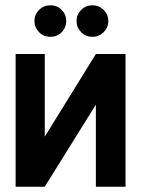

<svg xmlns="http://www.w3.org/2000/svg" viewBox="-20 -704 532 725"><path d="M170 -684Q145 -684 127.5 -666.5Q110 -649 110 -625Q110 -600 127.5 -582.5Q145 -565 170 -565Q196 -565 213 -582.5Q230 -600 230 -625Q230 -649 213 -666.5Q196 -684 170 -684ZM329 -684Q304 -684 286.5 -666.5Q269 -649 269 -625Q269 -600 286.5 -582.5Q304 -565 329 -565Q354 -565 371.5 -582.5Q389 -600 389 -625Q389 -649 371.5 -666.5Q354 -684 329 -684ZM149 -500H39V1H149L342 -309V1H454V-500H342L149 -188Z"/></svg>

Font: Advent Pro Expanded
Style: Bold
Weight: 700
Width: 7
Designer: VivaRado, Andreas Kalpakidis
Foundry: VivaRado, Andreas Kalpakidis
Version: Version 3.000